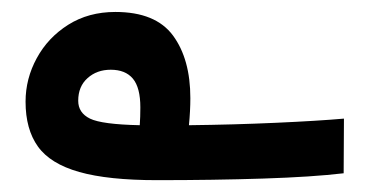

<svg xmlns="http://www.w3.org/2000/svg" viewBox="-20 -302 626 326"><path d="M246.6 3.9Q163.6 3.9 114.5 -10Q65.4 -23.9 44.4 -53.2Q23.4 -82.5 23.4 -129.4Q23.4 -168.5 42.5 -203.4Q61.5 -238.3 95.9 -260Q130.4 -281.7 175.8 -281.7Q244.1 -281.7 273.7 -241.7Q303.2 -201.7 303.2 -135.3Q303.2 -113.8 300.8 -89.4Q377 -90.3 448.2 -93.5Q519.5 -96.7 564 -100.6L563.5 -7.8Q510.3 -1.5 426.5 1.2Q342.8 3.9 246.6 3.9ZM217.3 -89.4Q218.3 -103.5 218.3 -119.6Q218.3 -153.3 205.6 -168.5Q192.9 -183.6 168 -183.6Q144.5 -183.6 128.7 -169.4Q112.8 -155.3 112.8 -130.9Q112.8 -110.4 132.8 -100.6Q152.8 -90.8 217.3 -89.4Z"/></svg>

Font: CaskaydiaCove NF SemiBold
Style: Regular
Weight: 600
Designer: Aaron Bell
Foundry: Saja Typeworks
Version: Version 2111.001; VTT 6.35;Nerd Fonts 3.2.1